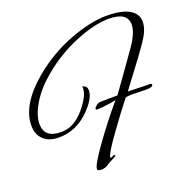

<svg xmlns="http://www.w3.org/2000/svg" viewBox="-144 -794 1005 1013"><g transform="rotate(-20 358.0 -288.0)"><path d="M528 -251Q625 -248 630.5 -248Q636 -248 637 -248Q661 -250 661 -241Q661 -227 622 -227L537 -229Q511 -227 506 -224Q464 -172 393 -73.5Q322 25 322 44Q322 52 340 40Q351 40 351 43Q351 48 329 58L301 73Q282 89 257.5 89Q233 89 235 77Q236 53 306 -44.5Q376 -142 451 -230Q379 -217 341 -217Q337 -218 337 -223.5Q337 -229 349 -239Q361 -249 374.5 -249Q388 -249 418 -250H469Q503 -296 620 -462Q668 -531 668 -576Q668 -646 564 -646Q483 -646 373.5 -601Q264 -556 172 -478Q107 -424 69 -361Q31 -298 31 -249Q31 -170 125 -170Q133 -170 142 -171Q203 -176 257.5 -240.5Q312 -305 312 -349Q312 -353 311 -358Q337 -353 337 -327Q337 -284 281 -226Q205 -147 105 -147Q50 -147 19 -176Q-12 -205 -12 -255Q-12 -373 132 -493Q236 -578 353 -621.5Q470 -665 556.5 -665Q643 -665 685.5 -640Q728 -615 728 -570.5Q728 -526 689 -470Q666 -433 528 -251Z"/></g></svg>

Font: Alex Brush
Style: Regular
Weight: 400
Designer: Robert E. Leuschke
Foundry: Robert E. Leuschke
Version: Version 1.003